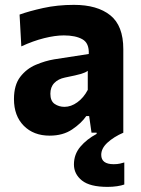

<svg xmlns="http://www.w3.org/2000/svg" viewBox="-20 -532 567 770"><path d="M179 12Q114.5 12 75.2 -27.8Q36 -67.5 36 -134.5Q36 -191 61.2 -223.8Q86.5 -256.5 123.8 -272.2Q161 -288 197 -294L336 -315.5Q338 -359 310.5 -374.5Q283 -390 236 -390Q201.5 -390 157.2 -379Q113 -368 65.5 -346L58.5 -473.5Q95.5 -487 153 -499.8Q210.5 -512.5 276.5 -512.5Q370 -512.5 422.2 -470.8Q474.5 -429 474.5 -335V0H347L337.5 -66.5H326Q306 -37.5 269.2 -12.8Q232.5 12 179 12ZM238.5 -103.5Q265 -103.5 290.2 -121.8Q315.5 -140 332 -171.5V-248Q323 -241 305.5 -235.8Q288 -230.5 240.5 -221Q213.5 -215.5 197.8 -199.2Q182 -183 182 -156Q182 -127 199.2 -115.2Q216.5 -103.5 238.5 -103.5ZM411.5 217.5Q340.5 217.5 308.5 191.8Q276.5 166 276.5 127.5Q276.5 87 302.2 56.5Q328 26 367.5 5V-25L440.5 -33.5L475 0Q436 17 411 40Q386 63 386 89Q386 126.5 436 126.5Q451 126.5 461.5 124Q472 121.5 478.5 119.5V208Q467.5 212 449.5 214.8Q431.5 217.5 411.5 217.5Z"/></svg>

Font: Commissioner
Style: Bold
Weight: 700
Designer: Kostas Bartsokas
Foundry: Kostas Bartsokas
Version: Version 1.000; ttfautohint (v1.8.3)